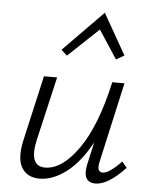

<svg xmlns="http://www.w3.org/2000/svg" viewBox="-51 -736 618 784"><g transform="rotate(5 258.0 -344.0)"><path d="M333 -623 208 -505 184 -527 347 -693 442 -526 409 -507ZM471 -94 491 -70Q421 5 369 5Q314 5 329 -69L350 -162Q304 -78 249 -36.5Q194 5 140 5Q89 5 66.5 -33Q44 -71 62 -149L122 -413H176L116 -154Q90 -42 159 -42Q228 -42 295 -137Q362 -232 402 -413H452L378 -82Q370 -42 395 -42Q421 -42 471 -94Z"/></g></svg>

Font: EauTestInfant Semilight
Style: Italic
Weight: 300
Italic angle: -12°
Designer: Christian Thalmann (Catharsis Fonts)
Version: Version 0.001;PS 000.001;hotconv 1.0.88;makeotf.lib2.5.64775